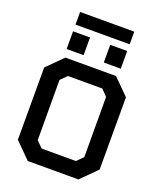

<svg xmlns="http://www.w3.org/2000/svg" viewBox="-185 -1172 1074 1286"><g transform="rotate(20 351.5 -529.0)"><path d="M159 -968V-1058H545V-968ZM159 -794V-920H280V-794ZM424 -794V-920H545V-794ZM171 0 60 -111V-626L171 -737H532L643 -626V-111L532 0ZM230 -110H474L518 -154L517 -583L474 -627H229L185 -583L186 -154Z"/></g></svg>

Font: Tomorrow Medium
Style: Regular
Weight: 500
Designer: Tony de Marco, Monica Rizzolli
Foundry: Just in Type
Version: Version 2.002